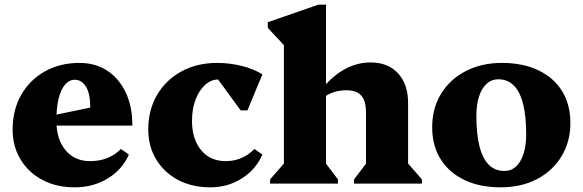

<svg xmlns="http://www.w3.org/2000/svg" viewBox="-20 -785 2493 821"><path d="M299 16Q221 16 161.5 -15.5Q102 -47 68 -103Q34 -159 34 -231Q34 -315 70.5 -379Q107 -443 171.5 -479.5Q236 -516 320 -516Q387 -516 437.5 -483.5Q488 -451 517 -391Q546 -331 546 -248H164V-283L366 -325Q366 -385 347.5 -414.5Q329 -444 300 -444Q276 -444 258 -423Q240 -402 230.5 -362.5Q221 -323 221 -269Q221 -190 260 -143Q299 -96 365 -96Q446 -96 497 -148L531 -124Q503 -60 441 -22Q379 16 299 16Z M879 16Q801 16 741.5 -15.5Q682 -47 648 -103Q614 -159 614 -231Q614 -315 651.5 -379Q689 -443 755.5 -479.5Q822 -516 909 -516Q962 -516 1014 -503Q1066 -490 1102 -467L1038 -313H1009L890 -476H981V-419Q956 -445 913 -445Q882 -445 856.5 -421.5Q831 -398 816 -358.5Q801 -319 801 -269Q801 -190 840 -143Q879 -96 945 -96Q1017 -96 1068 -148L1102 -124Q1074 -60 1014 -22Q954 16 879 16Z M1494 0V-18L1560 -105L1545 -76V-303Q1545 -353 1525 -376Q1505 -399 1461 -399Q1430 -399 1404.5 -390Q1379 -381 1359 -364V-420H1369Q1458 -518 1565 -518Q1639 -518 1682 -471.5Q1725 -425 1725 -345V-76L1709 -104L1784 -18V0ZM1135 0V-18L1210 -104L1194 -76V-629L1237 -546L1125 -666V-690L1341 -765H1374V-76L1359 -105L1425 -18V0Z M2121 16Q2031 16 1965.5 -15.5Q1900 -47 1864 -104.5Q1828 -162 1828 -241Q1828 -322 1866 -384Q1904 -446 1971.5 -481Q2039 -516 2126 -516Q2216 -516 2282 -484.5Q2348 -453 2383.5 -395.5Q2419 -338 2419 -259Q2419 -179 2381 -116.5Q2343 -54 2276 -19Q2209 16 2121 16ZM2137 -54Q2166 -54 2186.5 -73Q2207 -92 2218.5 -127Q2230 -162 2230 -210Q2230 -289 2216.5 -341.5Q2203 -394 2176.5 -420Q2150 -446 2110 -446Q2082 -446 2061 -427Q2040 -408 2028.5 -373Q2017 -338 2017 -290Q2017 -211 2030.5 -158.5Q2044 -106 2070.5 -80Q2097 -54 2137 -54Z"/></svg>

Font: Platypi Light ExtraBold
Style: Regular
Weight: 800
Version: Version 1.200